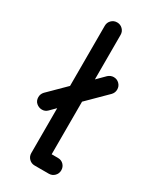

<svg xmlns="http://www.w3.org/2000/svg" viewBox="-198 -841 748 904"><g transform="rotate(30 176.0 -389.0)"><path d="M157 0Q139 0 126.5 -12.5Q114 -25 114 -43V-287L84 -257Q72 -245 55 -245Q38 -245 24.5 -256.5Q11 -268 11 -288Q11 -305 23 -318L114 -408V-735Q114 -753 126.5 -765.5Q139 -778 157 -778Q175 -778 187.5 -765.5Q200 -753 200 -735V-493L242 -535Q256 -547 272 -547Q290 -547 302.5 -534.5Q315 -522 315 -504Q315 -487 303 -474L200 -372V-86H234Q253 -86 265 -73.5Q277 -61 277 -43Q277 -25 264.5 -12.5Q252 0 234 0Z"/></g></svg>

Font: Comfortaa Medium
Style: Regular
Weight: 500
Designer: Johan Aakerlund
Foundry: Johan Aakerlund
Version: Version 3.104; ttfautohint (v1.8.1.43-b0c9)